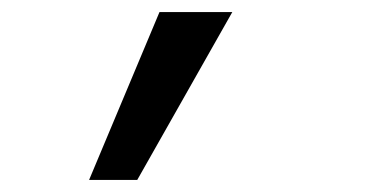

<svg xmlns="http://www.w3.org/2000/svg" viewBox="-20 -141 620 319"><path d="M128 158H208L366 -121H245Z"/></svg>

Font: CommitMono-dimboump
Style: Regular
Weight: 400
Monospace: yes
Designer: Eigil Nikolajsen
Foundry: Eigil Nikolajsen
Version: Version 1.143